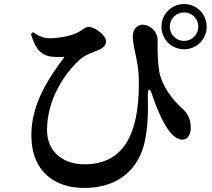

<svg xmlns="http://www.w3.org/2000/svg" viewBox="-20 -868 1040 943"><path d="M773 -737C773 -675 822 -626 884 -626C946 -626 995 -675 995 -737C995 -799 946 -848 884 -848C822 -848 773 -799 773 -737ZM814 -737C814 -776 845 -807 884 -807C923 -807 954 -776 954 -737C954 -698 923 -667 884 -667C845 -667 814 -698 814 -737ZM132 -701C150 -640 173 -606 212 -594C235 -587 276 -587 297 -589C216 -481 134 -356 134 -205C134 -21 254 55 392 55C602 55 676 -82 694 -188C711 -277 706 -364 706 -402C706 -435 717 -436 726 -406C748 -338 779 -269 805 -233C824 -205 849 -182 876 -182C903 -182 917 -208 917 -241C916 -291 897 -316 872 -338C827 -379 776 -444 762 -517C754 -567 754 -616 754 -673C754 -711 720 -745 681 -747C655 -747 632 -724 632 -689C632 -658 645 -607 650 -580C660 -534 662 -495 662 -456C662 -205 584 -61 395 -61C292 -61 211 -121 211 -229C211 -381 298 -506 365 -569C397 -601 437 -610 466 -623C494 -637 501 -649 501 -667C501 -691 449 -736 415 -736C398 -736 393 -726 370 -713C333 -690 262 -680 224 -680C194 -680 168 -692 142 -710Z"/></svg>

Font: Noto Serif CJK HK
Style: Bold
Weight: 700
Designer: Ryoko NISHIZUKA 西塚涼子 (kana & ideographs); Frank Grießhammer (Latin, Greek & Cyrillic); Wenlong ZHANG 张文龙 (bopomofo); San
Foundry: Adobe
Version: Version 2.001;hotconv 1.1.0;makeotfexe 2.6.0